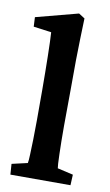

<svg xmlns="http://www.w3.org/2000/svg" viewBox="-80 -722 440 765"><g transform="rotate(10 140.0 -340.0)"><path d="M18.6 0 15.6 -43 79.1 -57.6Q81.1 -66.4 82 -91.8Q83 -117.2 84 -153.8Q85 -190.4 85 -230.5V-353.5Q85 -387.7 84.5 -423.3Q84 -459 83.5 -491.2Q83 -523.4 82 -548.3Q81.1 -573.2 80.1 -586.9L7.8 -596.7L5.9 -634.8L176.8 -679.7L201.2 -664.1Q200.2 -623 198.7 -583.5Q197.3 -543.9 196.8 -495.1Q196.3 -446.3 196.3 -376L195.3 -227.5Q195.3 -163.1 196.8 -114.7Q198.2 -66.4 200.2 -57.6L263.7 -43L261.7 0Z"/></g></svg>

Font: Crimson Pro SemiBold
Style: Regular
Weight: 600
Designer: Jacques Le Bailly
Foundry: Baron von Fonthausen
Version: Version 1.003